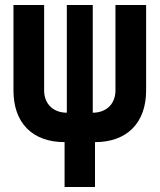

<svg xmlns="http://www.w3.org/2000/svg" viewBox="-20 -570 640 770"><path d="M361 180V0C491 0 566 -79 566 -207V-550H443V-207C443 -152 405 -118 352 -118V-550H248V-118C195 -118 157 -152 157 -207V-550H34V-207C34 -78 109 0 239 0V180Z"/></svg>

Font: Tekne LDO ExtraBold
Style: Regular
Weight: 800
Monospace: yes
Designer: Alessio Laiso, Mario Rullo, Paolo Rosset
Foundry: Alessio Laiso
Version: Version 1.000;hotconv 1.0.109;makeotfexe 2.5.65596